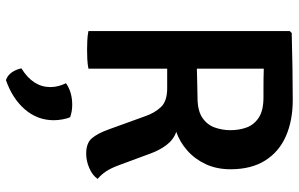

<svg xmlns="http://www.w3.org/2000/svg" viewBox="-200 -528 1005 646"><g transform="rotate(90 303.0 -205.5)"><path d="M550 -478Q550 -431 532.5 -394Q515 -357 486.2 -332Q457.5 -307 424 -295.5Q450.5 -286.5 468.5 -262.5Q486.5 -238.5 497.5 -207.5L536 -103.5Q546 -76 557.2 -59.2Q568.5 -42.5 582.5 -31Q570.5 -13.5 546.2 -3Q522 7.5 497.5 7.5Q462 7.5 445.8 -11.5Q429.5 -30.5 416 -68L371.5 -191Q361 -222 341.2 -243.5Q321.5 -265 277.5 -265H159.5V-363Q180.5 -364 209.2 -364.8Q238 -365.5 264.8 -366.2Q291.5 -367 307.5 -367Q352.5 -367 376.5 -383.2Q400.5 -399.5 409.5 -425Q418.5 -450.5 418.5 -478Q418.5 -507 409.5 -532Q400.5 -557 376.5 -573Q352.5 -589 307.5 -589Q295 -589 278.5 -589Q262 -589 244.8 -589.2Q227.5 -589.5 211.5 -590V0Q196 3 179 3.8Q162 4.5 148 4.5Q135 4.5 117.5 3.8Q100 3 85 0V-677.5L91.5 -684Q151 -685.5 207 -686.5Q263 -687.5 316.5 -687.5Q386 -687.5 438.5 -664.5Q491 -641.5 520.5 -594.8Q550 -548 550 -478ZM375 61.5Q379 70.5 382 86.2Q385 102 385 116.5Q385 171.5 348.5 213.8Q312 256 250 277.5Q234.5 272.5 224.2 258Q214 243.5 210.5 225.5Q273.5 186.5 273.5 128Q273.5 114.5 270 101Q266.5 87.5 260.5 75.5Q290 54.5 333.5 54.5Q355 54.5 375 61.5Z"/></g></svg>

Font: Signika Negative Light SemiBold
Style: Regular
Weight: 600
Version: Version 2.001